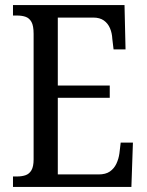

<svg xmlns="http://www.w3.org/2000/svg" viewBox="-20 -734 576 754"><path d="M31 0V-41H47Q66 -41 80.5 -46Q95 -51 103.5 -65.5Q112 -80 112 -108V-601Q112 -633 103.5 -648Q95 -663 80.5 -668Q66 -673 47 -673H31V-714H469L473 -540H426L421 -582Q420 -604 412 -623Q404 -642 388 -653.5Q372 -665 346 -665H207V-398H411V-350H207V-49H367Q395 -49 411.5 -60.5Q428 -72 437 -91Q446 -110 449 -132L454 -174H502L496 0Z"/></svg>

Font: Noto Serif Khmer Condensed
Style: Regular
Weight: 400
Width: 3
Designer: Danh Hong and the Monotype Design Team
Foundry: Monotype Imaging Inc.
Version: Version 2.004